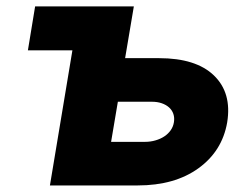

<svg xmlns="http://www.w3.org/2000/svg" viewBox="-20 -565 762 585"><path d="M87 -545.5H387.8L361.2 -387.8H464.5Q577.1 -387.8 631.7 -335.2Q686.8 -282.3 672.2 -192.1Q657 -104.4 584.5 -52.2Q512.1 0 399.5 0H132.1L200.6 -411.6H65ZM421.5 -132.8Q438.6 -132.8 453.8 -137.3Q469.1 -141.7 480.8 -149.5Q492.5 -157.3 500.2 -168.3Q507.8 -179.3 509.9 -192.5Q512.1 -206.3 508.2 -217.9Q504.3 -229.4 495.2 -237.6Q486.2 -245.7 472.8 -250.4Q459.5 -255 442.8 -255H339.1L318.5 -132.8Z"/></svg>

Font: Inter P Extra Bold
Style: Italic
Weight: 800
Italic angle: 9.39999°
Designer: Rasmus Andersson
Foundry: rsms
Version: Version 3.018;git-588b23468